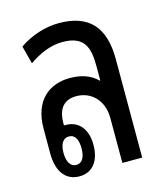

<svg xmlns="http://www.w3.org/2000/svg" viewBox="-91 -632 618 711"><g transform="rotate(-15 218.5 -277.0)"><path d="M127 7C178 7 207 -31 207 -93C207 -153 176 -190 127 -190C125 -190 122 -190 120 -190V-199C120 -243 136 -283 192 -283C248 -283 293 -241 293 -172V0H369V-378C369 -503 312 -561 199 -561C146 -561 90 -542 47 -512L65 -443C102 -469 147 -490 194 -490C283 -490 293 -436 293 -369V-316H291C262 -345 224 -354 186 -354C108 -354 44 -307 44 -198V-103C44 -33 75 7 127 7ZM127 -37C103 -37 92 -60 92 -92C92 -124 103 -146 127 -146C151 -146 161 -123 161 -92C161 -60 151 -37 127 -37Z"/></g></svg>

Font: Noto Sans Thai Looped ExtraCondensed
Style: Regular
Weight: 400
Width: 2
Designer: Sasikarn Vongin, Ben Mitchell
Foundry: The Fontpad Ltd
Version: Version 1.001